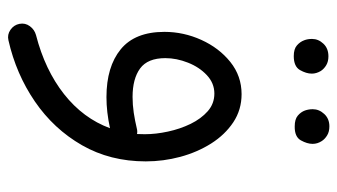

<svg xmlns="http://www.w3.org/2000/svg" viewBox="-210 -398 882 503"><g transform="rotate(90 231.5 -146.0)"><path d="M265.6 -523.9Q265.6 -540.5 278.1 -554Q290.5 -567.4 310.5 -567.4Q324.7 -567.4 334.2 -561.5Q343.8 -555.7 349.1 -547.4Q356.4 -536.1 356.4 -523.4Q356.4 -509.3 347.2 -492.7Q337.9 -476.1 310.5 -476.6Q292 -476.6 282.5 -484.6Q272.9 -492.7 269 -503.4Q265.6 -513.2 265.6 -523.9ZM81.5 -522Q81.5 -538.6 94 -551.8Q106.4 -564.9 127 -564.9Q140.6 -564.9 150.1 -559.3Q159.7 -553.7 165.5 -544.9Q172.4 -533.2 172.4 -521.5Q172.4 -506.8 163.1 -490.5Q153.8 -474.1 126.5 -474.1Q107.9 -474.1 98.4 -482.4Q88.9 -490.7 85 -501.5Q81.5 -510.3 81.5 -522ZM226.1 -337.4Q267.1 -337.4 299.8 -315.7Q332.5 -293.9 355.5 -257.6Q378.4 -221.2 390.4 -176.8Q402.3 -132.3 402.3 -86.4Q402.3 6.8 359.9 80.8Q317.4 154.8 245.4 204.1Q173.3 253.4 85 273.4Q70.3 276.9 57.6 268.1Q44.9 259.3 42 244.6Q39.1 229.5 48.1 217.3Q57.1 205.1 71.3 201.2Q162.6 177.7 226.1 127.7Q289.6 77.6 315.4 7.3Q272.9 16.6 233.9 16.6Q154.3 16.6 108.6 -20.8Q63 -58.1 63 -135.3Q63 -185.5 84 -231.9Q105 -278.3 141.8 -307.9Q178.7 -337.4 226.1 -337.4ZM131.8 -137.7Q131.8 -91.3 158.9 -71.5Q186 -51.8 233.4 -51.8Q253.9 -51.8 274.9 -54.9Q295.9 -58.1 316.4 -63Q323.2 -64.9 330.6 -63.5Q331.1 -73.7 331.1 -84Q331.1 -112.8 324.2 -144.5Q317.4 -176.3 304 -203.9Q290.5 -231.4 270.8 -248.8Q251 -266.1 224.6 -266.1Q197.3 -266.1 176.3 -246.3Q155.3 -226.6 143.6 -196.8Q131.8 -167 131.8 -137.7Z"/></g></svg>

Font: Mikhak-DS1-FD Regular
Style: Regular
Weight: 400
Designer: Amin Abedi
Version: Version 3.2